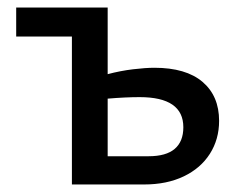

<svg xmlns="http://www.w3.org/2000/svg" viewBox="-20 -490 634 510"><path d="M562 -169Q562 -120 537.5 -81.5Q513 -43 468 -21.5Q423 0 363 0H171V-393H23V-470H266V-293Q300 -302 333.5 -306Q367 -310 390 -310Q474 -310 518 -272.5Q562 -235 562 -169ZM467 -152Q467 -232 351 -232Q314 -232 266 -228V-75H375Q421 -75 444 -94.5Q467 -114 467 -152Z"/></svg>

Font: Ysabeau SC Semibold
Style: Regular
Weight: 600
Designer: Christian Thalmann (Catharsis Fonts)
Version: Version 0.003